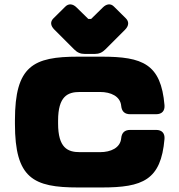

<svg xmlns="http://www.w3.org/2000/svg" viewBox="-20 -828 804 860"><path d="M330.1 11.7H435.5C619.1 11.7 701.2 -21 716.8 -205.6C718.8 -231.4 705.1 -246.1 679.2 -246.1H563.5C539.1 -246.1 525.4 -234.4 522.9 -209C519 -165.5 476.1 -146.5 428.2 -146.5H337.4C283.2 -146.5 240.2 -165.5 240.2 -274.9V-287.6C240.2 -397 283.2 -416 337.4 -416H428.2C476.1 -416 519 -397 522.9 -353.5C525.4 -328.1 539.1 -316.4 563.5 -316.4H679.2C705.1 -316.4 718.8 -331.1 716.8 -356.9C701.2 -541.5 619.1 -574.2 435.5 -574.2H330.1C128.9 -574.2 46.9 -533.2 46.9 -289.1V-273.4C46.9 -29.3 128.9 11.7 330.1 11.7ZM440.4 -794.4 388.2 -743.2H375.5L323.2 -794.4C306.2 -811.5 287.1 -813 272.5 -798.3L219.2 -745.6C204.6 -731 205.6 -713.4 223.6 -695.3L312 -606.9C326.2 -592.8 339.8 -586.4 359.9 -586.4H404.3C423.8 -586.4 438 -592.8 452.1 -606.9L540 -694.8C558.1 -712.9 558.1 -731.4 543.9 -745.6L490.7 -798.3C475.6 -814 456.5 -810.5 440.4 -794.4Z"/></svg>

Font: Gyrotrope Black
Style: Regular
Weight: 900
Designer: David Moles
Version: Version 1.003;Glyphs 3.3.1 (3343)